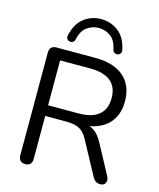

<svg xmlns="http://www.w3.org/2000/svg" viewBox="-135 -1030 939 1132"><g transform="rotate(15 334.5 -464.0)"><path d="M128 7Q108 7 97.5 -4.5Q87 -16 87 -36V-663Q87 -684 98 -694.5Q109 -705 129 -705H366Q479 -705 540 -652Q601 -599 601 -501Q601 -439 573.5 -393.5Q546 -348 493 -324.5Q440 -301 366 -301L376 -314H396Q435 -314 464 -294Q493 -274 517 -230L613 -51Q621 -37 620.5 -23.5Q620 -10 611 -1.5Q602 7 585 7Q568 7 557 -1Q546 -9 538 -24L429 -226Q406 -269 376 -283.5Q346 -298 297 -298H169V-36Q169 -16 159 -4.5Q149 7 128 7ZM169 -363H354Q436 -363 478 -397.5Q520 -432 520 -501Q520 -568 478 -602.5Q436 -637 354 -637H169ZM197 -759Q186 -760 179 -768.5Q172 -777 175 -792Q191 -865 236.5 -900Q282 -935 341 -935Q400 -935 446 -900Q492 -865 507 -792Q510 -777 503 -768.5Q496 -760 485 -759Q477 -758 470.5 -761Q464 -764 460.5 -769.5Q457 -775 456 -782Q444 -836 412 -858.5Q380 -881 341 -881Q303 -881 270.5 -858.5Q238 -836 226 -782Q225 -775 221.5 -769.5Q218 -764 211.5 -761Q205 -758 197 -759Z"/></g></svg>

Font: Nunito
Style: Regular
Weight: 400
Designer: Vernon Adams
Foundry: Vernon Adams
Version: Version 3.602